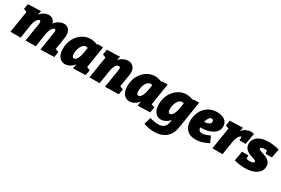

<svg xmlns="http://www.w3.org/2000/svg" viewBox="95 -1732 4622 3154"><g transform="rotate(30 2405.5 -155.5)"><path d="M598 6 649 -315Q653 -338 655 -358Q657 -378 652.5 -390.5Q648 -403 632 -403Q607 -403 581 -363.5Q555 -324 543 -246L505 0H312L363 -315Q367 -338 369 -358Q371 -378 366.5 -390.5Q362 -403 346 -403Q321 -403 295 -363.5Q269 -324 257 -246L219 0H26L91 -413L31 -436L47 -536L293 -544L274 -468Q310 -512 354 -533.5Q398 -555 438 -555Q485 -555 515 -529.5Q545 -504 556 -462Q593 -509 637.5 -532Q682 -555 724 -555Q771 -555 801.5 -529.5Q832 -504 844.5 -460.5Q857 -417 848 -362L811 -126L873 -103L857 0Z M1063 15Q1023 15 988 -6.5Q953 -28 932 -73Q911 -118 911 -191Q911 -267 935 -333Q959 -399 1002.5 -449Q1046 -499 1104 -527.5Q1162 -556 1229 -556Q1260 -556 1292.5 -549Q1325 -542 1357 -527L1369 -539L1472 -540L1407 -128L1469 -103L1452 0L1216 7L1232 -79Q1196 -33 1151.5 -9Q1107 15 1063 15ZM1145 -140Q1177 -140 1203.5 -185Q1230 -230 1242 -303L1258 -403Q1242 -411 1225 -411Q1191 -411 1164 -382Q1137 -353 1122 -308Q1107 -263 1107 -214Q1107 -140 1145 -140Z M1822 6 1875 -315Q1879 -337 1880 -357Q1881 -377 1875.5 -390Q1870 -403 1851 -403Q1820 -403 1793.5 -363.5Q1767 -324 1755 -246L1717 0H1524L1590 -413L1529 -436L1545 -536L1791 -544L1772 -470Q1809 -513 1853.5 -534Q1898 -555 1939 -555Q1991 -555 2024 -529.5Q2057 -504 2070 -460.5Q2083 -417 2074 -362L2036 -126L2098 -103L2081 0Z M2287 15Q2247 15 2212 -6.5Q2177 -28 2156 -73Q2135 -118 2135 -191Q2135 -267 2159 -333Q2183 -399 2226.5 -449Q2270 -499 2328 -527.5Q2386 -556 2453 -556Q2484 -556 2516.5 -549Q2549 -542 2581 -527L2593 -539L2696 -540L2631 -128L2693 -103L2676 0L2440 7L2456 -79Q2420 -33 2375.5 -9Q2331 15 2287 15ZM2369 -140Q2401 -140 2427.5 -185Q2454 -230 2466 -303L2482 -403Q2466 -411 2449 -411Q2415 -411 2388 -382Q2361 -353 2346 -308Q2331 -263 2331 -214Q2331 -140 2369 -140Z M2890 245Q2834 245 2781.5 234.5Q2729 224 2688 210L2726 77Q2766 90 2807.5 97Q2849 104 2881 104Q2934 104 2965 88.5Q2996 73 3011.5 51Q3027 29 3033 6.5Q3039 -16 3041 -29L3047 -71Q3012 -29 2969 -7Q2926 15 2884 15Q2844 15 2809 -6.5Q2774 -28 2753 -73Q2732 -118 2732 -191Q2732 -266 2756 -332Q2780 -398 2823.5 -448Q2867 -498 2925 -526.5Q2983 -555 3050 -555Q3081 -555 3113 -548Q3145 -541 3177 -527L3190 -539L3293 -540L3213 -31Q3200 50 3168.5 103.5Q3137 157 3092 188Q3047 219 2995 232Q2943 245 2890 245ZM2966 -140Q2998 -140 3024.5 -185Q3051 -230 3063 -303L3079 -403Q3063 -411 3046 -411Q3012 -411 2985 -382Q2958 -353 2943 -308Q2928 -263 2928 -214Q2928 -140 2966 -140Z M3540 15Q3475 15 3424 -10Q3373 -35 3343.5 -87Q3314 -139 3314 -218Q3314 -283 3335 -343.5Q3356 -404 3396.5 -451.5Q3437 -499 3496 -527Q3555 -555 3631 -555Q3725 -555 3778.5 -512.5Q3832 -470 3832 -398Q3832 -348 3806.5 -310.5Q3781 -273 3738 -248Q3695 -223 3639.5 -210.5Q3584 -198 3524 -198Q3516 -198 3509 -198Q3514 -160 3534 -143Q3554 -126 3585 -126Q3614 -126 3650.5 -138Q3687 -150 3730 -171L3782 -54Q3719 -20 3657 -2.5Q3595 15 3540 15ZM3604 -419Q3574 -419 3552.5 -386Q3531 -353 3520 -310Q3524 -310 3531 -310Q3573 -310 3606.5 -327Q3640 -344 3640 -378Q3640 -395 3630.5 -407Q3621 -419 3604 -419Z M3856 0 3922 -413 3861 -436 3877 -536 4123 -544 4104 -471Q4141 -514 4186 -534.5Q4231 -555 4274 -555Q4306 -555 4329 -545L4292 -335H4177L4174 -405Q4149 -399 4132 -375Q4115 -351 4104 -316.5Q4093 -282 4087 -246L4049 0Z M4475 15Q4426 15 4374 8Q4322 1 4275 -12L4305 -195H4426L4427 -132Q4455 -123 4491 -123Q4526 -123 4548.5 -131.5Q4571 -140 4571 -156Q4571 -170 4554 -179.5Q4537 -189 4510 -197Q4483 -205 4452.5 -216.5Q4422 -228 4395 -246.5Q4368 -265 4351 -293.5Q4334 -322 4334 -366Q4334 -450 4405 -502.5Q4476 -555 4604 -555Q4652 -555 4706 -547.5Q4760 -540 4809 -526L4777 -359H4657L4652 -415Q4631 -420 4608 -420Q4577 -420 4555.5 -411Q4534 -402 4533 -388Q4532 -375 4549.5 -366Q4567 -357 4594.5 -349Q4622 -341 4653 -329.5Q4684 -318 4712 -300Q4740 -282 4757.5 -254Q4775 -226 4775 -183Q4775 -125 4739.5 -80.5Q4704 -36 4637 -10.5Q4570 15 4475 15Z"/></g></svg>

Font: Bitter Black
Style: Italic
Weight: 900
Italic angle: -9°
Designer: Sol Matas, and Bitter project Authors
Foundry: Sol Matas
Version: Version 2.001